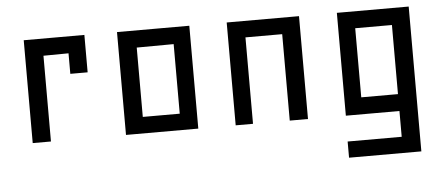

<svg xmlns="http://www.w3.org/2000/svg" viewBox="-45 -539 1899 819"><g transform="rotate(-5 904.5 -130.0)"><path d="M265.6 -368.2 158.2 -367.2V0H80.1V-440.4H339.8V-280.3H265.6Z M479.5 0V-440.4H789.1V0ZM715.8 -368.2 557.6 -367.2V-70.3H715.8Z M1258.8 0V-440.4H949.2V0H1023.4V-370.1H1180.7V0Z M1650.4 0V110.4H1418.9V179.7H1728.5V-440.4H1420.9V0ZM1650.4 -72.3H1493.2V-368.2H1650.4Z"/></g></svg>

Font: Geo
Style: Regular
Weight: 500
Version: Version 001.2